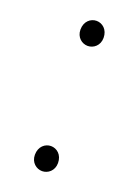

<svg xmlns="http://www.w3.org/2000/svg" viewBox="-99 -503 407 562"><g transform="rotate(20 104.0 -222.0)"><path d="M104 -378C122 -378 140 -392 140 -416C140 -442 122 -456 104 -456C86 -456 68 -442 68 -416C68 -392 86 -378 104 -378ZM104 12C122 12 140 -2 140 -26C140 -52 122 -66 104 -66C86 -66 68 -52 68 -26C68 -2 86 12 104 12Z"/></g></svg>

Font: Source Sans Pro ExtraLight
Style: Regular
Weight: 200
Designer: Paul D. Hunt
Foundry: Adobe Systems Incorporated
Version: Version 3.006;hotconv 1.0.111;makeotfexe 2.5.65597